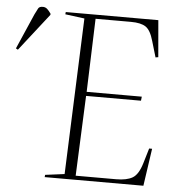

<svg xmlns="http://www.w3.org/2000/svg" viewBox="-177 -793 777 843"><g transform="rotate(5 211.5 -372.0)"><path d="M164 -709 79 -720 80 -730H488L502 -568L490 -566L469 -637Q456 -683 434.5 -697.5Q413 -712 369 -712H213L202 -389H445L443 -371H201L186 -18H364Q411 -18 436.5 -33Q462 -48 477 -98L497 -165H510L486 0H51L52 -10L137 -21ZM-115 -547 -124 -552 -56 -708Q-47 -727 -42 -735.5Q-37 -744 -22 -744Q-11 -744 -3 -737Q5 -730 14 -717V-712Z"/></g></svg>

Font: Display Extralight
Style: Italic
Weight: 200
Italic angle: -2°
Designer: Latin by Veronika Burian and Jose Scaglione. Greek by Irene Vlachou. Cyrillic by Vera Evstafieva
Foundry: TypeTogether
Version: Version 3.002